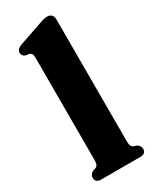

<svg xmlns="http://www.w3.org/2000/svg" viewBox="-194 -802 692 855"><g transform="rotate(-30 152.0 -374.5)"><path d="M240.5 -718V-92.5Q240.5 -75 244 -67.5Q247.5 -60 255 -56.5L269.5 -52Q287 -42 287 -25.5Q287 0 258 0H56.5Q27.5 0 27.5 -25.5Q27.5 -42 45 -52L59.5 -56.5Q67.5 -60 71 -67.5Q74.5 -75 74.5 -92.5V-616Q74.5 -630.5 70.8 -636.2Q67 -642 59 -644.5L41 -647Q24 -654 24 -670Q24 -688 49.5 -698L160 -736Q194 -749 210.5 -749Q225 -749 232.8 -740.2Q240.5 -731.5 240.5 -718Z"/></g></svg>

Font: Fraunces 72pt S050
Style: Bold
Weight: 700
Version: Version 1.000; ttfautohint (v1.8.3)